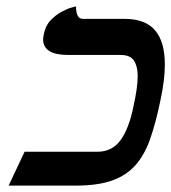

<svg xmlns="http://www.w3.org/2000/svg" viewBox="-20 -581 536 601"><path d="M398 -249Q404 -276 407.5 -300Q411 -324 411 -343Q411 -373 399.5 -391Q388 -409 357 -409H193Q115 -409 115 -458Q115 -463 117 -473Q122 -500 138 -517Q154 -534 172.5 -544Q191 -554 204.5 -557.5Q218 -561 218 -561Q218 -522 239 -522H369Q435 -522 465.5 -486Q496 -450 496 -379Q496 -355 492.5 -326.5Q489 -298 482 -266Q468 -198 450.5 -147.5Q433 -97 404.5 -64.5Q376 -32 331 -16Q286 0 217 0H7L57 -106H285Q331 -106 357.5 -142.5Q384 -179 398 -249Z"/></svg>

Font: Libertinus Serif SemiBold
Style: Italic
Weight: 600
Italic angle: -11.5°
Designer: Philipp H. Poll, Khaled Hosny
Foundry: Caleb Maclennan
Version: Version 7.051;RELEASE